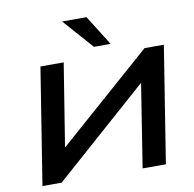

<svg xmlns="http://www.w3.org/2000/svg" viewBox="-98 -1046 1156 1146"><g transform="rotate(-10 480.0 -473.5)"><path d="M67 0 179 -705H320L237 -187L219 -185L810 -705H927L815 0H674L756 -520L773 -522L183 0ZM514 -765 353 -947H501L615 -765Z"/></g></svg>

Font: Nunito Sans 10pt Expanded
Style: Bold Italic
Weight: 700
Width: 7
Italic angle: -9°
Designer: Vernon Adams
Foundry: Vernon Adams
Version: Version 3.101;gftools[0.9.27]